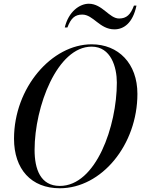

<svg xmlns="http://www.w3.org/2000/svg" viewBox="-20 -997 755 1027"><path d="M420 -919C479.5 -919 512.5 -840 592 -840C641 -840 690 -872 710 -967H696.5C678.5 -918.5 656.5 -898 617 -898C564 -898 527.5 -977 455 -977C406 -977 346.5 -935 326.5 -850H340.5C359.5 -899.5 380.5 -919 420 -919ZM300 10C523 10 715 -222 715 -495C715 -658 613 -760 470 -760C257 -760 55 -528 55 -255C55 -92 147 10 300 10ZM470 -747.5C574 -747.5 605 -637 605 -555C605 -323 494 -2.5 300 -2.5C196 -2.5 165 -93 165 -195C165 -427 286 -747.5 470 -747.5Z"/></svg>

Font: Bodoni* 16pt
Style: Italic
Weight: 400
Italic angle: -13°
Version: Version 2.3